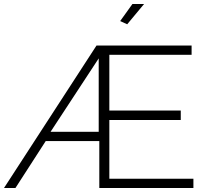

<svg xmlns="http://www.w3.org/2000/svg" viewBox="-47 -937 1029 957"><path d="M434 -710H908V-664H498V-386H854V-339H498V-46H917V0H448V-234H181L30 0H-27ZM445 -280V-646L205 -280ZM587 -816 552 -832 613 -917H671Z"/></svg>

Font: Raleway Thin Light
Style: Regular
Weight: 300
Version: Version 4.026